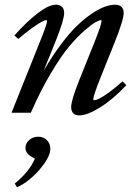

<svg xmlns="http://www.w3.org/2000/svg" viewBox="-20 -478 590 814"><path d="M28.8 0 151.9 -307.6Q179.7 -377 179.7 -388.7Q179.7 -392.6 175.3 -392.6Q169.9 -392.6 156 -385.3Q142.1 -377.9 115.5 -358.9Q88.9 -339.8 57.6 -313L41 -327.6Q93.8 -386.7 140.4 -422.4Q187 -458 216.3 -458Q233.4 -458 242.7 -449Q252 -439.9 252 -423.3Q252 -394 217.8 -308.6L165 -177.2Q200.2 -238.8 237.3 -288.3Q274.4 -337.9 306.6 -368.9Q338.9 -399.9 369.9 -420.7Q400.9 -441.4 424.8 -449.7Q448.7 -458 468.3 -458Q485.8 -458 495.1 -449Q504.4 -439.9 504.4 -423.3Q504.4 -392.6 463.4 -291.5L401.9 -138.2Q375.5 -70.3 375.5 -58.1Q375.5 -53.2 380.4 -53.2Q386.7 -53.2 400.1 -59.6Q413.6 -65.9 440.7 -85.2Q467.8 -104.5 499.5 -133.3L515.6 -116.7Q460 -57.6 405 -23.2Q350.1 11.2 316.4 11.2Q299.8 11.2 290.8 2.2Q281.7 -6.8 281.7 -23.4Q281.7 -53.2 316.4 -139.6L381.3 -300.8Q410.6 -375 410.6 -389.2Q410.6 -392.6 406.7 -392.6Q401.9 -392.6 386 -384.3Q370.1 -376 339.4 -349.4Q308.6 -322.8 274.4 -282.5Q240.2 -242.2 195.8 -167.7Q151.4 -93.3 110.8 0ZM52.2 315.9 42.5 300.3Q106 248 127.9 194.3Q87.9 175.8 87.9 149.4Q87.9 129.4 104 115.5Q120.1 101.6 142.1 101.6Q165 101.6 179.2 116.5Q193.4 131.3 193.4 152.3Q193.4 185.1 156.2 230.5Q137.2 255.9 107.7 280.5Q78.1 305.2 52.2 315.9Z"/></svg>

Font: Elstob 8pt Medium
Style: Italic
Weight: 500
Italic angle: -20°
Designer: Peter S. Baker
Version: Version 1.015